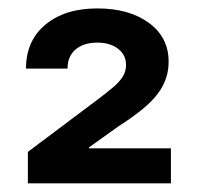

<svg xmlns="http://www.w3.org/2000/svg" viewBox="-20 -856 460 447"><path d="M44.9 -429.2V-502.4L210.9 -627Q229.5 -641.1 243.7 -653.1Q257.8 -665 265.6 -677.2Q273.4 -689.5 273.4 -705.1Q273.4 -728.5 254.6 -742.7Q235.8 -756.8 206.5 -756.8Q175.3 -756.8 156.2 -741Q137.2 -725.1 137.2 -696.3H40.5Q40.5 -761.2 85.9 -798.8Q131.3 -836.4 206.5 -836.4Q280.8 -836.4 326.7 -802.7Q372.6 -769 372.6 -712.4Q372.6 -692.4 366.7 -674.3Q360.8 -656.2 347.7 -638.4Q334.5 -620.6 312 -602.1Q289.6 -583.5 255.9 -562L187 -512.7V-510.7H377.9V-429.2Z"/></svg>

Font: Inter 24pt SemiBold
Style: Regular
Weight: 600
Designer: Rasmus Andersson
Foundry: rsms
Version: Version 4.001;git-66647c0bb